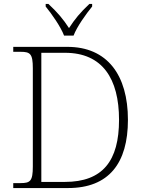

<svg xmlns="http://www.w3.org/2000/svg" viewBox="-20 -951 728 971"><path d="M304 -771H352C369 -816 415 -880 446 -918V-931H432C385 -887 359 -855 329 -809C299 -855 272 -887 225 -931H211V-918C242 -880 287 -816 304 -771ZM47 0H324C531 0 627 -126 627 -345C627 -572 522 -714 321 -714H47V-689H84C133 -689 146 -679 146 -606V-109C146 -35 133 -25 84 -25H47ZM308 -31H189V-684H309C498 -684 582 -553 582 -345C582 -138 500 -31 308 -31Z"/></svg>

Font: Noto Serif Telugu ExtraLight
Style: Regular
Weight: 200
Designer: Jelle Bosma - Monotype Design Team
Foundry: Monotype Imaging Inc.
Version: Version 2.005